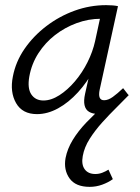

<svg xmlns="http://www.w3.org/2000/svg" viewBox="-20 -438 545 747"><path d="M124 6Q67 6 42.5 -37Q18 -80 30 -140Q41 -198 75.5 -248Q110 -298 160.5 -336.5Q211 -375 270.5 -396.5Q330 -418 393 -418Q408 -418 419 -417Q430 -416 439 -414L368 -90Q359 -48 385 -48Q401 -48 419 -61Q437 -74 459 -95L480 -68Q445 -33 416 -14Q387 5 359 5Q340 5 326.5 -3Q313 -11 309 -28.5Q305 -46 311 -73L349 -243L386 -277Q374 -221 347 -170Q320 -119 283.5 -79Q247 -39 206 -16.5Q165 6 124 6ZM149 -47Q179 -47 211 -67.5Q243 -88 271.5 -121.5Q300 -155 320.5 -196Q341 -237 350 -278L374 -389L407 -362Q400 -364 391 -364.5Q382 -365 373 -365Q324 -365 278 -348Q232 -331 194 -301.5Q156 -272 129.5 -231Q103 -190 94 -140Q86 -94 102 -70.5Q118 -47 149 -47ZM329 289Q274 289 250.5 256Q227 223 235 177Q242 141 263 106.5Q284 72 315.5 39Q347 6 384 -26.5Q421 -59 457 -89L481 -68Q461 -47 433.5 -20Q406 7 378 38Q350 69 329 102Q308 135 302 169Q296 202 309.5 220.5Q323 239 351 239Q365 239 378 234Q391 229 402 222L419 259Q401 272 377.5 280.5Q354 289 329 289Z"/></svg>

Font: Ysabeau Infant
Style: Italic
Weight: 400
Italic angle: -12°
Designer: Christian Thalmann (Catharsis Fonts)
Version: Version 2.001;gftools[0.9.30]; featfreeze: ss01,ss02,lnum